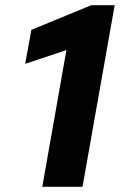

<svg xmlns="http://www.w3.org/2000/svg" viewBox="-20 -720 462 740"><path d="M143 0 236 -527 77 -474 101 -605 332 -700H422L298 0Z"/></svg>

Font: DM Sans 9pt Black
Style: Italic
Weight: 900
Italic angle: -10°
Version: Version 4.004;gftools[0.9.30]